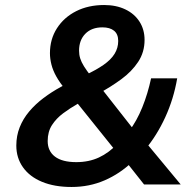

<svg xmlns="http://www.w3.org/2000/svg" viewBox="-20 -735 766 765"><path d="M265 10Q197 10 147.5 -10.5Q98 -31 71.5 -68.5Q45 -106 45 -155Q45 -194 58.5 -228Q72 -262 96.5 -291Q121 -320 153.5 -344.5Q186 -369 223 -389L260 -409L238 -382Q218 -406 204.5 -430Q191 -454 185 -477.5Q179 -501 179 -523Q179 -579 207 -622.5Q235 -666 283.5 -690.5Q332 -715 395 -715Q443 -715 479.5 -697.5Q516 -680 536 -648.5Q556 -617 556 -576Q556 -527 530.5 -488.5Q505 -450 463.5 -419.5Q422 -389 374 -363L376 -393L518 -212H494Q525 -253 547 -307.5Q569 -362 582 -423H686Q672 -341 638.5 -268Q605 -195 558 -139L559 -170L700 0H554L482 -91L507 -90Q458 -43 397 -16.5Q336 10 265 10ZM284 -89Q334 -89 374 -107.5Q414 -126 449 -163L443 -131L272 -344L320 -338L289 -321Q259 -304 231.5 -283.5Q204 -263 187 -236.5Q170 -210 170 -173Q170 -133 199 -111Q228 -89 284 -89ZM388 -626Q345 -626 320 -600.5Q295 -575 295 -533Q295 -517 299.5 -502.5Q304 -488 314.5 -471Q325 -454 343 -431L318 -435Q363 -456 392.5 -476.5Q422 -497 436.5 -520.5Q451 -544 451 -572Q451 -599 434.5 -612.5Q418 -626 388 -626Z"/></svg>

Font: Nunito Sans 12pt
Style: Bold Italic
Weight: 700
Italic angle: -9°
Designer: Vernon Adams
Foundry: Vernon Adams
Version: Version 3.101;gftools[0.9.27]